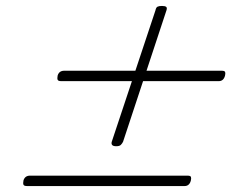

<svg xmlns="http://www.w3.org/2000/svg" viewBox="-20 -731 803 646"><path d="M371 -239Q361 -239 357.5 -243Q354 -247 356 -254L503 -696Q505 -706 510 -708.5Q515 -711 525 -711Q535 -711 539 -708Q543 -705 540 -696L394 -254Q391 -248 386.5 -243.5Q382 -239 371 -239ZM71 -105Q61 -105 59 -109.5Q57 -114 59 -124Q64 -140 81 -140H611Q621 -140 622.5 -135.5Q624 -131 622 -123Q617 -105 601 -105ZM186 -458Q176 -458 174 -462.5Q172 -467 174 -477Q179 -493 196 -493H726Q736 -493 737.5 -488.5Q739 -484 737 -476Q732 -458 716 -458Z"/></svg>

Font: Playwrite MX Thin
Style: Regular
Weight: 250
Designer: Veronika Burian, José Scaglione
Foundry: TypeTogether
Version: Version 1.002